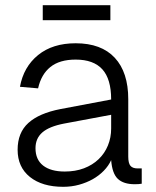

<svg xmlns="http://www.w3.org/2000/svg" viewBox="-20 -709 602 741"><path d="M224 12Q143 12 95.5 -26Q48 -64 48 -131Q48 -197 89.5 -234.5Q131 -272 213 -288L409 -325Q409 -404 375 -441.5Q341 -479 272 -479Q210 -479 174.5 -450.5Q139 -422 127 -368L57 -374Q71 -451 127 -496.5Q183 -542 272 -542Q371 -542 423 -486Q475 -430 475 -326V-105Q475 -79 483.5 -69Q492 -59 511 -59H527V0Q522 1 515 1.5Q508 2 500 2Q457 2 435 -18.5Q413 -39 409 -91Q399 -69 380.5 -50Q362 -31 338 -17.5Q314 -4 285 4Q256 12 224 12ZM230 -47Q271 -47 304 -59.5Q337 -72 360.5 -94.5Q384 -117 396.5 -147.5Q409 -178 409 -213V-266L227 -232Q170 -221 143.5 -198Q117 -175 117 -137Q117 -93 146.5 -70Q176 -47 230 -47ZM145 -631V-689H406V-631Z"/></svg>

Font: Geist Light
Style: Regular
Weight: 400
Designer: Basement.studio, Andrés Briganti, Mateo Zaragoza
Foundry: Basement.studio, Vercel, Andrés Briganti, Guido Ferreyra, Mateo Zaragoza
Version: Version 1.401